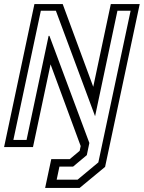

<svg xmlns="http://www.w3.org/2000/svg" viewBox="-26 -720 704 940"><path d="M195 200 225 59H315.5L364 18.5L369 -5L221.5 -405L135.5 0H-6L142.5 -700H281L430.5 -295L516.5 -700H658L488.5 97L364 200ZM251.5 159.5H354L455.5 75L613.5 -667.5H549L439.5 -151L247.5 -667.5H174L39.5 -35H104L212 -544.5H216L411.5 -20L399 39.5L332 95.5H265Z"/></svg>

Font: Tourney Condensed Regular
Style: Italic
Weight: 400
Width: 3
Italic angle: -12°
Designer: Tyler Finck
Foundry: Etcetera Type Co
Version: Version 1.010; ttfautohint (v1.8.3)